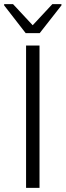

<svg xmlns="http://www.w3.org/2000/svg" viewBox="-20 -908 317 928"><path d="M0 0ZM106 0V-688H171V0ZM0 -748ZM104 -748 0 -882V-888H43L138 -786L233 -888H277V-882L172 -748Z"/></svg>

Font: Azeri Sans Light
Style: Regular
Weight: 300
Designer: Hector Gatti & Omnibus-Type (original fonts) / Cristiano Sobral (main changes and remastering)
Version: Version 1.000; ttfautohint (v1.6)